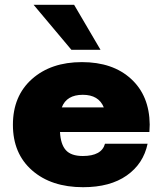

<svg xmlns="http://www.w3.org/2000/svg" viewBox="-20 -770 680 800"><path d="M398.8 -562.5H277.5L120 -750H288.8ZM603.8 -251.2 602.5 -220H230Q232.5 -168.8 254.4 -144.4Q276.2 -120 325 -120Q403.8 -120 417.5 -171.2H595Q577.5 -87.5 508.1 -38.8Q438.8 10 326.2 10Q193.8 10 113.8 -60Q33.8 -130 33.8 -250Q33.8 -370 113.1 -440.6Q192.5 -511.2 321.2 -511.2Q450 -511.2 526.2 -441.2Q602.5 -371.2 603.8 -251.2ZM325 -375Q257.5 -375 237.5 -322.5H412.5Q391.2 -375 325 -375Z"/></svg>

Font: Now Alt Black
Style: Regular
Weight: 900
Designer: Alfredo Marco Pradil
Foundry: Alfredo Marco Pradil
Version: Version 1.002;PS 001.002;hotconv 1.0.88;makeotf.lib2.5.64775